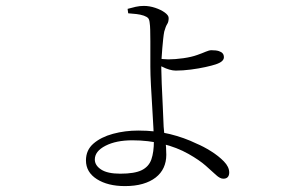

<svg xmlns="http://www.w3.org/2000/svg" viewBox="-20 -576 1040 650"><path d="M403 54Q345 54 308 30.5Q271 7 271 -33Q271 -68 296.5 -90Q322 -112 362.5 -123Q403 -134 448 -134Q507 -134 555.5 -122Q604 -110 645 -90Q669 -80 694.5 -64Q720 -48 738 -29.5Q756 -11 756 8Q756 18 751 23.5Q746 29 736 29Q725 29 711.5 16.5Q698 4 676.5 -15Q655 -34 618 -55Q579 -77 530.5 -89Q482 -101 428 -101Q373 -101 337 -82.5Q301 -64 301 -36Q301 -16 322.5 -2Q344 12 387 12Q436 12 460 0Q484 -12 492.5 -36.5Q501 -61 501 -99Q501 -110 499.5 -140.5Q498 -171 495.5 -210.5Q493 -250 491 -287.5Q489 -325 489 -350Q489 -369 489 -392Q489 -415 489 -437Q489 -459 488.5 -475Q488 -491 487 -496Q486 -509 482 -514Q478 -519 467 -523Q455 -527 441.5 -528.5Q428 -530 414 -531L412 -546Q426 -550 439.5 -553Q453 -556 467 -556Q486 -556 505.5 -549.5Q525 -543 538 -533.5Q551 -524 551 -515Q551 -502 546 -494.5Q541 -487 536 -469Q534 -459 532.5 -444.5Q531 -430 529.5 -413Q528 -396 527 -378.5Q526 -361 526 -346Q526 -329 527.5 -293Q529 -257 531 -217Q533 -177 534 -147Q536 -119 539.5 -99.5Q543 -80 543 -52Q543 -28 534 -8.5Q525 11 507 25Q489 39 463 46.5Q437 54 403 54ZM575 -337Q565 -337 553 -340.5Q541 -344 530.5 -349.5Q520 -355 512 -359V-378Q522 -377 532.5 -376Q543 -375 550 -375Q573 -375 601 -379Q629 -383 648 -390Q665 -396 676.5 -401Q688 -406 696 -406Q712 -406 721 -403Q730 -400 734 -395Q738 -390 738 -382Q738 -375 731.5 -369Q725 -363 710 -358Q698 -354 675.5 -349Q653 -344 626 -340.5Q599 -337 575 -337Z"/></svg>

Font: Noto Serif JP ExtraLight
Style: Regular
Weight: 200
Designer: Ryoko NISHIZUKA  (kana & ideographs); Frank Grießhammer (Latin, Greek & Cyrillic); Wenlong ZHANG  (bopomofo); Sandoll Co
Foundry: Adobe
Version: Version 2.002-H1;hotconv 1.1.0;makeotfexe 2.6.0